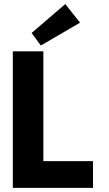

<svg xmlns="http://www.w3.org/2000/svg" viewBox="-20 -908 525 928"><path d="M42 -660H189.6V-129.1H429.6V0H42ZM177.4 -688 132.9 -748.6 295.5 -888.4 366.8 -798.4Z"/></svg>

Font: League Spartan Extralight
Style: Regular
Weight: 200
Foundry: The League of Moveable Type
Version: Version 2.300; ttfautohint (v1.8.3)